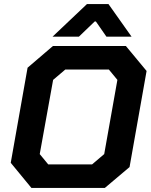

<svg xmlns="http://www.w3.org/2000/svg" viewBox="-20 -927 743 947"><path d="M33 -124 116 -593 241 -700H601L703 -577L619 -103L497 0H135ZM434 -116 494 -167 559 -533 517 -584H302L242 -533L176 -167L218 -116ZM409 -907H515L629 -746H505L453 -821H447L369 -746H239Z"/></svg>

Font: Chakra Petch
Style: Bold Italic
Weight: 700
Italic angle: -10°
Designer: Katatrad Aksorn Co.,Ltd.
Foundry: Cadson Demak Co.,Ltd.
Version: Version 1.000; ttfautohint (v1.6)